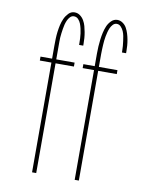

<svg xmlns="http://www.w3.org/2000/svg" viewBox="-84 -804 668 865"><g transform="rotate(10 250.0 -371.5)"><path d="M318 0V-502H266V-520H318V-579Q318 -595 319 -611Q320 -627 322 -643Q324 -659 327.5 -674.5Q331 -690 337 -704.5Q343 -719 355 -731Q367 -743 383 -743Q396 -743 407.5 -735Q419 -727 425.5 -715Q432 -703 436 -690Q440 -677 442.5 -663.5Q445 -650 446 -636.5Q447 -623 447 -610V-602H428V-609Q428 -620 427 -631.5Q426 -643 424.5 -654Q423 -665 421 -676Q419 -687 414.5 -697.5Q410 -708 402 -716.5Q394 -725 383 -725Q373 -725 365.5 -717Q358 -709 354 -699.5Q350 -690 347.5 -680.5Q345 -671 343 -660.5Q341 -650 340 -640Q339 -630 338.5 -620Q338 -610 337.5 -599.5Q337 -589 337 -579V-520H422V-502H337V0ZM123 0V-502H70V-520H123V-579Q123 -595 123.5 -611Q124 -627 126 -643Q128 -659 131.5 -674.5Q135 -690 141.5 -704.5Q148 -719 159.5 -731Q171 -743 187 -743Q201 -743 212 -735Q223 -727 230 -715Q237 -703 240.5 -690Q244 -677 246.5 -663.5Q249 -650 250 -636.5Q251 -623 251 -610V-602H232V-609Q232 -620 231.5 -631.5Q231 -643 229.5 -654Q228 -665 225.5 -676Q223 -687 219 -697.5Q215 -708 207 -716.5Q199 -725 187 -725Q177 -725 169.5 -717Q162 -709 158 -699.5Q154 -690 151.5 -680.5Q149 -671 147.5 -660.5Q146 -650 144.5 -640Q143 -630 142.5 -620Q142 -610 142 -599.5Q142 -589 142 -579V-520H226V-502H142V0Z"/></g></svg>

Font: Iosevka SS18 Thin
Style: Regular
Weight: 100
Monospace: yes
Designer: Belleve Invis
Foundry: Belleve Invis
Version: Version 25.1.1; ttfautohint (v1.8.4)